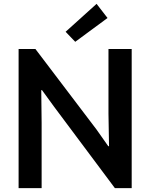

<svg xmlns="http://www.w3.org/2000/svg" viewBox="-20 -973 777 993"><path d="M76.2 -719.7H163.1L479.5 -302.7L540 -216.8H543.9L541 -385.7V-719.7H661.1V0H574.2L259.8 -420.9L197.3 -506.8H193.4L195.3 -336.9V0H76.2ZM319.3 -808.6 479.5 -953.1 536.1 -879.9 369.1 -756.8Z"/></svg>

Font: Reddit Sans Fudge SemiBold
Style: Regular
Weight: 600
Designer: Stephen Hutchings
Foundry: Reddit
Version: Version 1.011